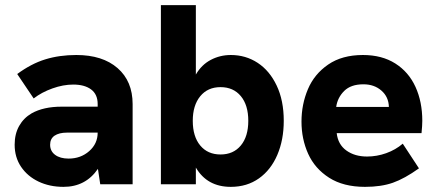

<svg xmlns="http://www.w3.org/2000/svg" viewBox="-20 -717 1700 747"><path d="M361 -60Q313 10 227 10Q173 10 130 -10.5Q87 -31 62 -68Q37 -105 37 -154Q37 -196 54.5 -227Q72 -258 103 -276Q149 -302 220 -302H360V-312Q360 -350 334.5 -369Q309 -388 265 -388Q226 -388 184 -373Q142 -358 111 -334L47 -429Q101 -469 156 -486Q211 -503 277 -503Q379 -503 437.5 -452Q496 -401 496 -312V0H370ZM247 -100Q294 -100 327 -129Q360 -158 360 -201H240Q210 -201 192 -189Q175 -177 175 -154Q175 -129 194.5 -114.5Q214 -100 247 -100Z M742 -65V0H606V-697H742V-427Q764 -465 800 -484Q836 -503 878 -503Q936 -503 982.5 -472.5Q1029 -442 1056.5 -384Q1084 -326 1084 -247Q1084 -173 1059 -114.5Q1034 -56 987.5 -23Q941 10 878 10Q786 10 742 -65ZM946 -247Q946 -308 917 -343Q888 -378 838 -378Q788 -378 759 -342.5Q730 -307 730 -247Q730 -186 759 -151Q788 -116 838 -116Q888 -116 917 -151Q946 -186 946 -247Z M1153 -244Q1153 -311 1178 -370Q1203 -429 1257 -466Q1311 -503 1392 -503Q1466 -503 1518 -470Q1570 -437 1596.5 -379Q1623 -321 1623 -247Q1623 -229 1620 -199H1290Q1295 -155 1327.5 -131.5Q1360 -108 1408 -108Q1446 -108 1482.5 -121Q1519 -134 1547 -158L1610 -62Q1554 -22 1508.5 -6Q1463 10 1400 10Q1316 10 1260.5 -25.5Q1205 -61 1179 -118.5Q1153 -176 1153 -244ZM1493 -301Q1492 -340 1464 -364.5Q1436 -389 1394 -389Q1345 -389 1319 -363Q1293 -337 1288 -301Z"/></svg>

Font: Hanken Grotesk ExtraBold
Style: Regular
Weight: 800
Designer: Alfredo Marco Pradil
Foundry: Hanken Design Co.
Version: Version 3.014